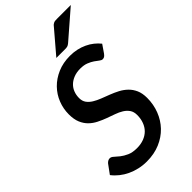

<svg xmlns="http://www.w3.org/2000/svg" viewBox="-282 -1007 1093 1093"><g transform="rotate(-45 265.0 -460.0)"><path d="M2.5 0ZM467.5 -598.5Q461 -590 455 -585.8Q449 -581.5 440.5 -581.5Q431.5 -581.5 421.2 -589.8Q411 -598 396.5 -608Q382 -618 361.5 -626.2Q341 -634.5 311.5 -634.5Q282 -634.5 259 -625.5Q236 -616.5 220.2 -601.2Q204.5 -586 196.5 -565.2Q188.5 -544.5 188.5 -520.5Q188.5 -496 200.2 -479.8Q212 -463.5 231.5 -451.5Q251 -439.5 275.5 -430Q300 -420.5 326 -410.5Q352 -400.5 376.5 -387.8Q401 -375 420.5 -356.2Q440 -337.5 451.8 -311Q463.5 -284.5 463.5 -247Q463.5 -195 445.5 -148.5Q427.5 -102 394.2 -67.2Q361 -32.5 313.2 -12.2Q265.5 8 206 8Q174.5 8 144.8 1.2Q115 -5.5 89 -17.8Q63 -30 41 -47.5Q19 -65 2.5 -86.5L42 -140.5Q47 -146.5 54.2 -150.8Q61.5 -155 69.5 -155Q80.5 -155 92 -144.2Q103.5 -133.5 120.2 -120.2Q137 -107 161 -96.2Q185 -85.5 220.5 -85.5Q251.5 -85.5 276.5 -95Q301.5 -104.5 318.8 -121.8Q336 -139 345.2 -163.8Q354.5 -188.5 354.5 -218.5Q354.5 -244.5 342.8 -261.5Q331 -278.5 311.8 -290.5Q292.5 -302.5 268 -311Q243.5 -319.5 218 -329Q192.5 -338.5 168 -350.8Q143.5 -363 124.2 -381.8Q105 -400.5 93.2 -428.2Q81.5 -456 81.5 -496Q81.5 -541.5 98 -583.2Q114.5 -625 145.8 -657Q177 -689 221.5 -708.2Q266 -727.5 322 -727.5Q350.5 -727.5 376.5 -721.8Q402.5 -716 425.5 -705.2Q448.5 -694.5 467.2 -679.5Q486 -664.5 500.5 -646.5ZM530 -928.5 365 -785.5Q355.5 -777.5 348 -775.5Q340.5 -773.5 329 -773.5H258.5L375 -910Q380 -916.5 384.5 -920Q389 -923.5 394 -925.5Q399 -927.5 405.2 -928Q411.5 -928.5 420 -928.5Z"/></g></svg>

Font: Lato Semibold
Style: Italic
Weight: 600
Italic angle: -7°
Designer: Lukasz Dziedzic
Foundry: tyPoland Lukasz Dziedzic
Version: Version 2.006; 2014-01-15